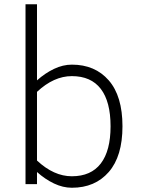

<svg xmlns="http://www.w3.org/2000/svg" viewBox="-20 -866 663 903"><path d="M556 -272Q556 -131 491.5 -57Q427 17 318 17Q276 17 234 -3Q192 -23 154 -57V0H100V-846H154V-488Q192 -522 234 -542Q276 -562 318 -562Q427 -562 491.5 -488Q556 -414 556 -272ZM500 -272Q500 -388 454 -448Q408 -508 318 -508Q233 -508 154 -434V-111Q233 -37 318 -37Q408 -37 454 -97Q500 -157 500 -272Z"/></svg>

Font: Biryani UltraLight
Style: Regular
Weight: 250
Designer: Dan Reynolds and Mathieu Réguer
Foundry: Dan Reynolds and Mathieu Réguer
Version: Version 1.003; ttfautohint (v1.1) -l 5 -r 5 -G 72 -x 0 -D la